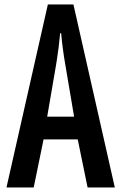

<svg xmlns="http://www.w3.org/2000/svg" viewBox="-20 -809 540 854"><path d="M192.9 -789.1H306.6L490.7 24.9H369.6L325.7 -189H173.8L129.9 24.9H8.8ZM309.6 -290 271 -518.1Q257.8 -593.8 252 -661.1H247.6Q241.2 -594.2 233.4 -545.9Q231 -532.2 229 -518.1L189.9 -290Z"/></svg>

Font: BIZ UDGothic
Style: Bold
Weight: 700
Monospace: yes
Designer: TypeBank Co., Ltd.
Foundry: Morisawa Inc.
Version: Version 1.05